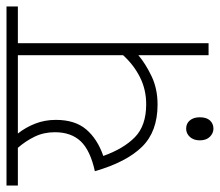

<svg xmlns="http://www.w3.org/2000/svg" viewBox="-63 -599 677 591"><g transform="rotate(-90 275.5 -303.5)"><path d="M551 -622V-587H438V0H401V-216Q375 -194 336.5 -175.5Q298 -157 249 -157Q166 -157 119 -205Q72 -253 44 -350Q108 -364 136 -393.5Q164 -423 164 -473Q164 -507 150.5 -535Q137 -563 116 -587H0V-622ZM91 -324Q113 -262 148.5 -227Q184 -192 250 -192Q295 -192 333 -211Q371 -230 401 -263V-587H160Q179 -563 190.5 -533.5Q202 -504 202 -470Q202 -411 172.5 -376.5Q143 -342 91 -324ZM139 -27Q139 -46 149.5 -57.5Q160 -69 175 -69Q191 -69 200.5 -57.5Q210 -46 210 -27Q210 -6 200 4.5Q190 15 175 15Q161 15 150 4Q139 -7 139 -27Z"/></g></svg>

Font: Noto Sans Devanagari ExtraLight
Style: Regular
Weight: 200
Designer: Jelle Bosma - Monotype Design Team
Foundry: Monotype Imaging Inc.
Version: Version 2.004; ttfautohint (v1.8.4.7-5d5b)